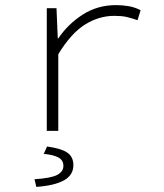

<svg xmlns="http://www.w3.org/2000/svg" viewBox="-20 -512 640 751"><path d="M163 0V-480H201L206 -362H208Q247 -419 304.5 -455.5Q362 -492 434 -492Q458 -492 482.5 -488Q507 -484 530 -472L518 -433Q492 -442 473.5 -446Q455 -450 427 -450Q367 -450 312.5 -416Q258 -382 208 -300V0ZM122 219 115 189Q180 185 204 172Q228 159 228 137Q228 114 207.5 103.5Q187 93 151 90L164 61Q221 69 244 85.5Q267 102 267 134Q267 173 230 193.5Q193 214 122 219Z"/></svg>

Font: Source Code Pro Light
Style: Regular
Weight: 300
Monospace: yes
Designer: Paul D. Hunt, Teo Tuominen
Foundry: Adobe Systems Incorporated
Version: Version 2.030;PS 1.000;hotconv 16.6.51;makeotf.lib2.5.65220